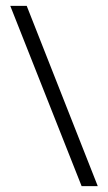

<svg xmlns="http://www.w3.org/2000/svg" viewBox="-20 -634 368 654"><path d="M71 -614H15L258 0H313Z"/></svg>

Font: Modon Arabic
Style: Regular
Weight: 400
Designer: Ahmedzaza
Foundry: Ahmedzaza
Version: Version 2.010